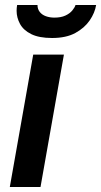

<svg xmlns="http://www.w3.org/2000/svg" viewBox="-20 -743 402 763"><path d="M19 0 112 -526H234L141 0ZM187 -592Q135 -592 104 -607.5Q73 -623 59.5 -648Q46 -673 46 -700Q46 -706 46.5 -711.5Q47 -717 48 -723H129Q129 -707 138 -695.5Q147 -684 162.5 -678.5Q178 -673 196 -673Q222 -673 239.5 -681Q257 -689 267 -701Q277 -713 280 -723H362Q357 -692 336.5 -662Q316 -632 279.5 -612Q243 -592 187 -592Z"/></svg>

Font: Archivo SemiBold SemiBold
Style: Italic
Weight: 600
Italic angle: -10°
Version: Version 2.001